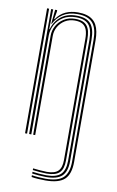

<svg xmlns="http://www.w3.org/2000/svg" viewBox="-91 -655 551 908"><g transform="rotate(10 185.0 -201.0)"><path d="M193.2 203Q179.8 203 158.5 201.8Q137.2 200.5 126.8 198V189.5Q138.2 192 159.2 193.4Q180.2 194.8 193.2 194.8Q252 194.8 277.4 171Q302.8 147.2 302.8 93V-490Q302.8 -516.8 297.9 -537Q293 -557.2 281.8 -570.9Q270.5 -584.5 252 -591.4Q233.5 -598.2 206.5 -598.2Q165 -598.2 137.1 -579.8Q109.2 -561.2 95 -531.8H92.5L99.2 -600H109V-593L102.2 -556H104.5Q123 -582.8 149.2 -594.6Q175.5 -606.5 208.2 -606.5Q231.8 -606.5 249.1 -601.6Q266.5 -596.8 278.6 -587.2Q290.8 -577.8 298.1 -563.9Q305.5 -550 309 -531.5Q312.5 -513 312.5 -490.5V93.2Q312.5 152 285 177.5Q257.5 203 193.2 203ZM60.5 0V-600H70.2V0ZM193.2 170Q180 170 159.8 168.4Q139.5 166.8 126.8 165V156.8Q140 158.2 160.2 160Q180.5 161.8 193.2 161.8Q231 161.8 247.4 145.6Q263.8 129.5 263.8 92.5V-489Q263.8 -515.5 257.6 -532.5Q251.5 -549.5 237.6 -557.8Q223.8 -566 200.2 -566Q173.8 -566 153.2 -553.5Q132.8 -541 121.1 -520.6Q109.5 -500.2 109.5 -476.8L109.2 0H99.5V-476.5Q99.5 -500.5 111.5 -522.8Q123.5 -545 146.4 -559.6Q169.2 -574.2 201.2 -574.2Q221.2 -574.2 235.1 -569Q249 -563.8 257.5 -553.1Q266 -542.5 269.8 -526.5Q273.5 -510.5 273.5 -489V92.8Q273.5 134 255 152Q236.5 170 193.2 170ZM193.2 186.5Q179.2 186.5 158.5 184.9Q137.8 183.2 126.8 181.5V173.2Q138.5 175 159 176.6Q179.5 178.2 193.2 178.2Q241.5 178.2 262.4 158.4Q283.2 138.5 283.5 92.8V-489.5Q283.2 -539 264.4 -560.6Q245.5 -582.2 202.8 -582.2Q167.2 -582.2 142.1 -566.8Q117 -551.2 104 -526.9Q91 -502.5 90.5 -476.5V0H80V-600H89.8L87.5 -505.2H89.8Q100 -543.2 129.6 -566.9Q159.2 -590.5 204.2 -590.2Q251.5 -590.2 272.2 -566.8Q293 -543.2 293.2 -489.8V93Q293 143 269.9 164.8Q246.8 186.5 193.2 186.5Z"/></g></svg>

Font: Big Shoulders Inline Text ExtraLight
Style: Regular
Weight: 250
Version: Version 2.002